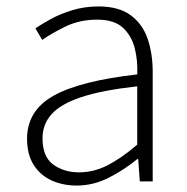

<svg xmlns="http://www.w3.org/2000/svg" viewBox="-20 -563 582 596"><path d="M218 13Q176 13 141 -2.5Q106 -18 85 -50.5Q64 -83 64 -132Q64 -220 146.5 -266Q229 -312 406 -332Q408 -374 398.5 -412.5Q389 -451 362 -476.5Q335 -502 282 -502Q227 -502 183 -480.5Q139 -459 111 -439L90 -475Q109 -488 138 -504Q167 -520 205 -531.5Q243 -543 286 -543Q349 -543 386 -515.5Q423 -488 438.5 -442Q454 -396 454 -340V0H414L409 -69H406Q366 -36 318 -11.5Q270 13 218 13ZM225 -28Q271 -28 314 -50Q357 -72 406 -114V-295Q297 -283 232.5 -261.5Q168 -240 140 -208.5Q112 -177 112 -134Q112 -76 145.5 -52Q179 -28 225 -28Z"/></svg>

Font: Noto Sans JP ExtraLight
Style: Regular
Weight: 250
Designer: Ryoko NISHIZUKA  (kana, bopomofo & ideographs); Paul D. Hunt (Latin, Greek & Cyrillic); Sandoll Communications , Soo-you
Foundry: Adobe
Version: Version 2.004-H2;hotconv 1.0.118;makeotfexe 2.5.65603